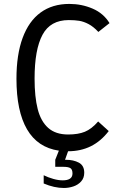

<svg xmlns="http://www.w3.org/2000/svg" viewBox="-20 -754 640 980"><path d="M203 182.5V140.5Q226.5 152 252.2 159.2Q278 166.5 300 166.5Q350 166.5 350 131.5Q350 111 339.2 104.2Q328.5 97.5 304 97.5H262V61.5L280.5 15Q172 -1 118 -93.8Q64 -186.5 64 -352Q64 -475 95.5 -560.5Q127 -646 187.2 -690Q247.5 -734 334 -734Q397 -734 452.8 -710Q508.5 -686 539 -636L482 -591Q457 -618 432.2 -631Q407.5 -644 384.5 -647.8Q361.5 -651.5 331 -651.5Q237 -651.5 196.8 -576.2Q156.5 -501 156.5 -353Q156.5 -259.5 172.5 -197Q188.5 -134.5 226.2 -101Q264 -67.5 328 -67.5Q379 -67.5 413.2 -81.5Q447.5 -95.5 481 -134L535 -85Q495 -33 443.5 -7.5Q392 18 327.5 18L312 61.5H316Q355 61.5 382.5 76.2Q410 91 410 127.5Q410 154.5 394.2 172Q378.5 189.5 354.8 197.5Q331 205.5 306 205.5Q257 205.5 203 182.5Z"/></svg>

Font: JuliaMono
Style: Regular
Weight: 400
Monospace: yes
Designer: cormullion
Foundry: corm
Version: Version 0.055; ttfautohint (v1.8.4)